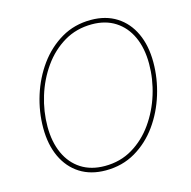

<svg xmlns="http://www.w3.org/2000/svg" viewBox="-109 -844 954 961"><g transform="rotate(-15 368.5 -363.5)"><path d="M323.7 9.8Q246.1 9.8 190.4 -25.6Q134.8 -61 104.7 -125.2Q74.7 -189.5 74.7 -275.4Q74.7 -359.9 100.3 -441.9Q126 -523.9 174.3 -590.6Q222.7 -657.2 290.8 -697.3Q358.9 -737.3 444.3 -737.3Q521.5 -737.3 577.1 -701.9Q632.8 -666.5 662.6 -602.5Q692.4 -538.6 692.4 -452.1Q692.4 -368.2 667 -285.9Q641.6 -203.6 593.8 -137Q545.9 -70.3 477.8 -30.3Q409.7 9.8 323.7 9.8ZM324.7 -12.7Q404.8 -12.7 468.5 -50.8Q532.2 -88.9 577.1 -152.6Q622.1 -216.3 646 -293.7Q669.9 -371.1 669.9 -450.2Q669.9 -530.8 642.8 -590.1Q615.7 -649.4 564.9 -682.1Q514.2 -714.8 443.8 -714.8Q363.3 -714.8 299.3 -676.8Q235.4 -638.7 190.2 -575Q145 -511.2 121.1 -433.6Q97.2 -356 97.2 -276.9Q97.2 -197.3 124.3 -137.7Q151.4 -78.1 202.4 -45.4Q253.4 -12.7 324.7 -12.7Z"/></g></svg>

Font: Inter 17pt Thin
Style: Italic
Weight: 250
Italic angle: -9.3988°
Version: Version 4.001;git-66647c0bb